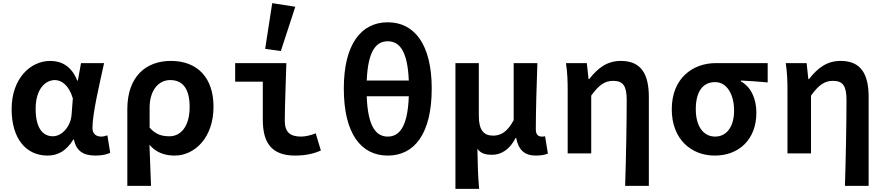

<svg xmlns="http://www.w3.org/2000/svg" viewBox="-20 -977 5640 1223"><path d="M54 -282C54 -95 145 14 283 14C351 14 404 -18 447 -88H451C466 -14 512 14 589 14C631 14 663 6 682 -4L664 -115C651 -110 637 -107 625 -107C594 -107 569 -123 569 -162C569 -255 613 -437 643 -575H496L476 -464H472C435 -557 370 -589 300 -589C173 -589 54 -476 54 -282ZM436 -248C431 -172 375 -109 317 -109C249 -109 207 -166 207 -284C207 -409 268 -467 330 -467C370 -467 419 -436 444 -350Z M791 -281V207H942C938 117 935 38 932 -55C977 -1 1037 14 1093 14C1219 14 1340 -99 1340 -297C1340 -480 1240 -589 1068 -589C912 -589 791 -492 791 -281ZM1188 -295C1188 -170 1130 -109 1060 -109C1018 -109 975 -116 933 -164V-291C933 -402 990 -467 1064 -467C1149 -467 1188 -405 1188 -295Z M1669 -666 1769 -652 1861 -934 1714 -957ZM1654 -215C1654 -73 1705 14 1860 14C1934 14 1984 -1 2024 -18L1991 -128C1959 -114 1922 -107 1898 -107C1828 -107 1794 -135 1794 -208C1794 -302 1801 -453 1804 -575H1478V-457H1654Z M2450 -835C2281 -835 2170 -696 2170 -413C2170 -124 2281 14 2450 14C2619 14 2730 -124 2730 -413C2730 -695 2619 -835 2450 -835ZM2450 -714C2521 -714 2576 -659 2584 -464H2316C2324 -659 2379 -714 2450 -714ZM2450 -107C2379 -107 2323 -164 2316 -364H2584C2577 -164 2521 -107 2450 -107Z M2881 -575V226H3032C3024 137 3023 70 3021 -29C3044 3 3078 9 3115 9C3174 9 3229 -27 3264 -98H3268C3283 -20 3323 14 3393 14C3427 14 3453 9 3470 1L3452 -109C3442 -107 3437 -107 3431 -107C3409 -107 3393 -119 3393 -153C3393 -262 3398 -435 3403 -575H3252V-211C3210 -135 3169 -113 3121 -113C3060 -113 3030 -150 3030 -239V-575Z M3972 -340C3972 -198 3968 25 3962 207H4113V-359C4113 -504 4065 -589 3935 -589C3848 -589 3789 -545 3733 -473H3729L3718 -575H3585C3595 -513 3596 -450 3596 -403V0H3746V-368C3795 -436 3833 -462 3885 -462C3949 -462 3972 -430 3972 -340Z M4259 -281C4259 -90 4383 14 4533 14C4687 14 4798 -89 4798 -259C4798 -351 4762 -424 4699 -459V-464C4761 -461 4806 -458 4870 -452V-575H4540C4395 -575 4259 -481 4259 -281ZM4656 -273C4656 -169 4608 -107 4535 -107C4461 -107 4412 -172 4412 -281C4412 -401 4462 -454 4535 -454C4613 -454 4656 -371 4656 -273Z M5372 -340C5372 -198 5368 25 5362 207H5513V-359C5513 -504 5465 -589 5335 -589C5248 -589 5189 -545 5133 -473H5129L5118 -575H4985C4995 -513 4996 -450 4996 -403V0H5146V-368C5195 -436 5233 -462 5285 -462C5349 -462 5372 -430 5372 -340Z"/></svg>

Font: Kawkab Mono
Style: Bold
Weight: 700
Monospace: yes
Designer: Abdullah Arif
Foundry: Abdullah Arif
Version: Version 1.000;PS 000.500;hotconv 1.0.88;makeotf.lib2.5.64775